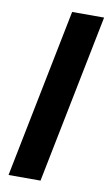

<svg xmlns="http://www.w3.org/2000/svg" viewBox="-85 -784 472 828"><g transform="rotate(10 151.0 -370.0)"><path d="M14 0 162 -740H302L154 0Z"/></g></svg>

Font: Aneliza
Style: Bold Italic
Weight: 700
Italic angle: -11.31°
Designer: Mike Abbink, Paul van der Laan, Pieter van Rosmalen
Foundry: Bold Monday
Version: Version 3.0